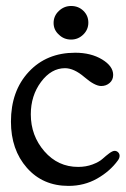

<svg xmlns="http://www.w3.org/2000/svg" viewBox="-20 -604 421 642"><path d="M176.8 -488.3Q159.2 -503.9 159.2 -527.3Q159.2 -550.8 176.8 -567.4Q194.3 -584 217.8 -584Q242.2 -584 258.8 -567.9Q275.4 -551.8 275.4 -528.3Q275.4 -504.9 258.3 -488.3Q241.2 -471.7 217.8 -471.7Q193.4 -471.7 176.8 -488.3ZM209 17.6Q123 17.6 69.8 -43Q16.6 -103.5 16.6 -197.3Q16.6 -299.8 76.2 -363.8Q135.7 -427.7 231.4 -427.7Q284.2 -427.7 321.3 -405.3Q358.4 -382.8 358.4 -353.5Q358.4 -336.9 346.7 -326.7Q335 -316.4 318.4 -316.4Q296.9 -316.4 262.2 -346.2Q227.5 -376 197.3 -376Q151.4 -376 117.2 -330.1Q83 -284.2 83 -221.7Q83 -150.4 128.4 -98.1Q173.8 -45.9 241.2 -45.9Q267.6 -45.9 289.6 -54.2Q311.5 -62.5 322.8 -72.8Q334 -83 345.2 -91.3Q356.4 -99.6 363.3 -99.6Q370.1 -99.6 375 -94.7Q379.9 -89.8 379.9 -83Q379.9 -75.2 374 -67.4Q347.7 -31.2 304.7 -6.8Q261.7 17.6 209 17.6Z"/></svg>

Font: Goudy Bookletter 1911
Style: Regular
Weight: 400
Version: Version 2010.07.03